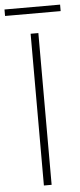

<svg xmlns="http://www.w3.org/2000/svg" viewBox="-62 -884 383 915"><g transform="rotate(-5 129.0 -426.0)"><path d="M-4 -821H262V-852H-4ZM110 0H147V-726H110Z"/></g></svg>

Font: SSpoqa Han Sans Neo Thin
Style: Regular
Weight: 100
Designer: [Spoqa Han Sans Neo] Dong-huui Kim  Younghwa Kang  Yujin Lee  [Noto Sans] Ryoko NISHIZUKA  (kana & ideographs); Paul D. 
Foundry: Spoqa (http://www.spoqa-han-sans.com)
Version: Version 1.000